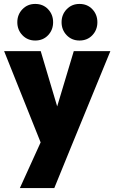

<svg xmlns="http://www.w3.org/2000/svg" viewBox="-20 -749 581 976"><path d="M197 1 1 -489H187L307 -86H234L355 -489H541L340 1ZM81 207 226 -112 340 1 256 207ZM159 -543Q120 -543 94 -570Q68 -597 68 -636Q68 -675 94 -702Q120 -729 159 -729Q199 -729 224.5 -702Q250 -675 250 -636Q250 -597 224.5 -570Q199 -543 159 -543ZM384 -543Q345 -543 319 -570Q293 -597 293 -636Q293 -675 319 -702Q345 -729 384 -729Q424 -729 449.5 -702Q475 -675 475 -636Q475 -597 449.5 -570Q424 -543 384 -543Z"/></svg>

Font: Outfit ExtraBold
Style: Regular
Weight: 800
Designer: Rodrigo Fuenzalida
Foundry: fragTYPE
Version: Version 1.100;gftools[0.9.27]